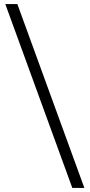

<svg xmlns="http://www.w3.org/2000/svg" viewBox="-20 -825 439 940"><path d="M334 95 6 -805H65L393 95Z"/></svg>

Font: Platypi Light
Style: Regular
Weight: 300
Designer: David Sargent
Foundry: Bolt Cutter Type
Version: Version 1.200